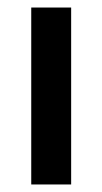

<svg xmlns="http://www.w3.org/2000/svg" viewBox="-20 -490 272 510"><path d="M63 -470H169V0H63Z"/></svg>

Font: Athiti SemiBold
Style: Regular
Weight: 600
Designer: CadsonDemak Team
Foundry: CadsonDemak
Version: Version 1.032